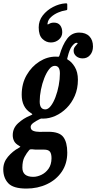

<svg xmlns="http://www.w3.org/2000/svg" viewBox="-100 -871 576 1146"><path d="M-80.5 139.5Q-80.5 97.5 -52.5 64.5Q-24.5 31.5 11.5 12Q22.5 5.5 21.8 4.5Q21 3.5 13 -1.5Q-7.5 -13 -15.8 -28.8Q-24 -44.5 -24 -64Q-24 -106 8 -135.5Q40 -165 80 -181Q93.5 -186.5 93 -189Q92.5 -191.5 83.5 -197Q29.5 -230.5 29.5 -305.5Q29.5 -372 59.2 -423.2Q89 -474.5 135.5 -503.8Q182 -533 232 -533Q236.5 -533 238.2 -532.8Q240 -532.5 242 -532.5Q248 -532 250.2 -532.5Q252.5 -533 255 -540Q273 -603.5 300.8 -640Q328.5 -676.5 372.5 -676.5Q412 -676.5 433.5 -654.2Q455 -632 455 -593.5Q455 -563 438 -542.8Q421 -522.5 393.5 -522.5Q370.5 -522.5 355 -535.5Q339.5 -548.5 339.5 -568.5Q339.5 -583 348.2 -593.5Q357 -604 362 -609.8Q367 -615.5 356 -615.5Q346 -615.5 330.2 -596Q314.5 -576.5 303.5 -530Q302 -523.5 301 -520.5Q300 -517.5 304.5 -515Q327.5 -502.5 346.2 -471.8Q365 -441 365 -395Q365 -342 346.5 -299.2Q328 -256.5 297.5 -226Q267 -195.5 230.2 -179.2Q193.5 -163 157 -163Q154 -163 148 -163.5Q143 -163.5 133 -158Q115.5 -149.5 99.2 -137.8Q83 -126 83 -113.5Q83 -96.5 98.2 -90.2Q113.5 -84 135 -84Q142.5 -84 161.5 -84.2Q180.5 -84.5 188.5 -84.5Q254.5 -84.5 278 -53Q301.5 -21.5 301.5 40Q301.5 105.5 268.8 153.8Q236 202 180.5 228.2Q125 254.5 57.5 254.5Q-21 254.5 -50.8 222.5Q-80.5 190.5 -80.5 139.5ZM137 -266.5Q136.5 -218 170.5 -218Q187.5 -218 203.2 -238.5Q219 -259 231.2 -291.5Q243.5 -324 250.5 -361.2Q257.5 -398.5 257.5 -432Q258 -478 227 -478Q209 -478 193 -457.5Q177 -437 164.2 -404.5Q151.5 -372 144.2 -335.2Q137 -298.5 137 -266.5ZM74.5 24.5Q59.5 41.5 46.5 65.8Q33.5 90 33.5 129.5Q33.5 184.5 98.5 184.5Q122 184.5 147.2 172.5Q172.5 160.5 189.8 136Q207 111.5 207.5 74Q207.5 46 197.8 34Q188 22 162.5 22H121.5Q114.5 22 109.2 21.8Q104 21.5 91 20Q79.5 19 74.5 24.5ZM271.5 -678.5Q271.5 -652 251.5 -634.8Q231.5 -617.5 203.5 -617.5Q175 -617.5 153 -639Q131 -660.5 131 -707.5Q131 -747.5 155.2 -778.8Q179.5 -810 216.2 -829.2Q253 -848.5 290.5 -851Q297 -851.5 299.2 -850.5Q301.5 -849.5 301.5 -843V-818Q301.5 -812 298.8 -811Q296 -810 291 -809Q271 -806.5 247 -796.2Q223 -786 204.8 -769.5Q186.5 -753 184 -732Q180 -720.5 193 -728.5Q205 -736 222 -736Q246.5 -736 259 -720Q271.5 -704 271.5 -678.5Z"/></svg>

Font: Besley* Condensed Semi
Style: Italic
Weight: 600
Width: 3
Italic angle: -13°
Designer: Owen Earl
Foundry: indestructible type*
Version: Version 3.000; ttfautohint (v1.8.3)